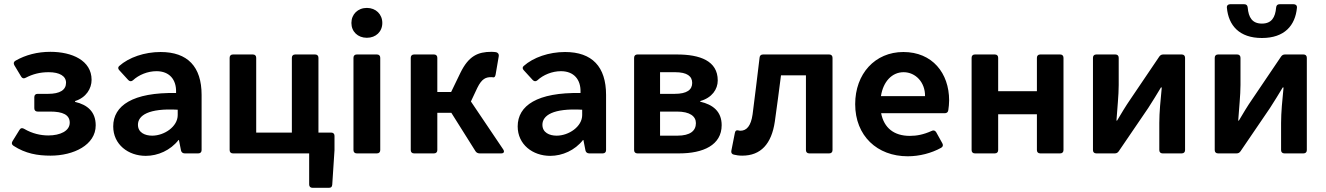

<svg xmlns="http://www.w3.org/2000/svg" viewBox="-20 -727 6284 910"><path d="M43.9 -36.1C100.6 1 158.2 10.7 219.7 10.7C329.1 10.7 433.6 -40 433.6 -132.8C433.6 -197.3 394.5 -230.5 335.9 -244.1V-248C388.7 -264.6 414.1 -307.6 414.1 -348.6C414.1 -440.4 321.3 -481.4 218.8 -481.4C157.2 -481.4 101.6 -466.8 53.7 -439.5C44.9 -434.6 43 -426.8 47.9 -418L80.1 -364.3C85 -355.5 92.8 -353.5 101.6 -358.4C135.7 -376 168.9 -384.8 210.9 -384.8C262.7 -384.8 293 -366.2 293 -335C293 -300.8 264.6 -282.2 208 -282.2H158.2C148.4 -282.2 142.6 -276.4 142.6 -266.6V-213.9C142.6 -204.1 148.4 -198.2 158.2 -198.2H217.8C278.3 -198.2 310.5 -182.6 310.5 -145.5C310.5 -106.4 265.6 -85 209 -85C172.9 -85 132.8 -93.8 94.7 -116.2C85.9 -122.1 77.1 -120.1 72.3 -111.3L39.1 -57.6C34.2 -48.8 35.2 -42 43.9 -36.1Z M741.2 -480.5C665 -480.5 590.8 -455.1 544.9 -414.1C538.1 -408.2 539.1 -400.4 545.9 -393.6L587.9 -347.7C594.7 -340.8 602.5 -339.8 610.4 -346.7C637.7 -372.1 679.7 -389.6 721.7 -389.6C783.2 -389.6 816.4 -349.6 814.5 -290V-286.1C609.4 -290 516.6 -226.6 516.6 -127.9C516.6 -42 587.9 11.7 670.9 11.7C728.5 11.7 788.1 -14.6 826.2 -63.5H828.1L837.9 -13.7C839.8 -4.9 846.7 0 855.5 0H919.9C929.7 0 935.5 -5.9 935.5 -15.6V-277.3C935.5 -411.1 869.1 -480.5 741.2 -480.5ZM701.2 -84C667 -84 633.8 -98.6 633.8 -135.7C633.8 -179.7 683.6 -214.8 822.3 -207V-181.6C822.3 -127 758.8 -84 701.2 -84Z M1489.3 -98.6V-453.1C1489.3 -462.9 1483.4 -468.8 1473.6 -468.8H1378.9C1369.1 -468.8 1363.3 -462.9 1363.3 -453.1V-98.6H1194.3V-453.1C1194.3 -462.9 1188.5 -468.8 1178.7 -468.8H1084C1074.2 -468.8 1068.4 -462.9 1068.4 -453.1V-15.6C1068.4 -5.9 1074.2 0 1084 0H1445.3V147.5C1445.3 157.2 1451.2 163.1 1460.9 163.1H1539.1C1548.8 163.1 1553.7 159.2 1554.7 148.4L1565.4 -15.6V-83C1565.4 -92.8 1559.6 -98.6 1549.8 -98.6Z M1718.8 -547.9C1761.7 -547.9 1792 -577.1 1792 -618.2C1792 -659.2 1761.7 -689.5 1718.8 -689.5C1675.8 -689.5 1645.5 -659.2 1645.5 -618.2C1645.5 -577.1 1675.8 -547.9 1718.8 -547.9ZM1655.3 -453.1V-15.6C1655.3 -5.9 1661.1 0 1670.9 0H1766.6C1776.4 0 1782.2 -5.9 1782.2 -15.6V-453.1C1782.2 -462.9 1776.4 -468.8 1766.6 -468.8H1670.9C1661.1 -468.8 1655.3 -462.9 1655.3 -453.1Z M2211.9 -246.1 2242.2 -310.5C2263.7 -354.5 2283.2 -361.3 2307.6 -361.3C2310.5 -361.3 2314.5 -361.3 2317.4 -360.4C2323.2 -359.4 2327.1 -363.3 2329.1 -374L2343.8 -460C2345.7 -468.8 2341.8 -476.6 2332 -479.5C2325.2 -480.5 2317.4 -481.4 2309.6 -481.4C2245.1 -481.4 2201.2 -461.9 2162.1 -381.8L2118.2 -291H2052.7V-453.1C2052.7 -462.9 2046.9 -468.8 2037.1 -468.8H1942.4C1932.6 -468.8 1926.8 -462.9 1926.8 -453.1V-15.6C1926.8 -5.9 1932.6 0 1942.4 0H2037.1C2046.9 0 2052.7 -5.9 2052.7 -15.6V-192.4H2119.1L2233.4 -10.7C2237.3 -3.9 2245.1 0 2252.9 0H2355.5C2368.2 0 2372.1 -7.8 2365.2 -18.6Z M2658.2 -480.5C2582 -480.5 2507.8 -455.1 2461.9 -414.1C2455.1 -408.2 2456.1 -400.4 2462.9 -393.6L2504.9 -347.7C2511.7 -340.8 2519.5 -339.8 2527.3 -346.7C2554.7 -372.1 2596.7 -389.6 2638.7 -389.6C2700.2 -389.6 2733.4 -349.6 2731.4 -290V-286.1C2526.4 -290 2433.6 -226.6 2433.6 -127.9C2433.6 -42 2504.9 11.7 2587.9 11.7C2645.5 11.7 2705.1 -14.6 2743.2 -63.5H2745.1L2754.9 -13.7C2756.8 -4.9 2763.7 0 2772.5 0H2836.9C2846.7 0 2852.5 -5.9 2852.5 -15.6V-277.3C2852.5 -411.1 2786.1 -480.5 2658.2 -480.5ZM2618.2 -84C2584 -84 2550.8 -98.6 2550.8 -135.7C2550.8 -179.7 2600.6 -214.8 2739.3 -207V-181.6C2739.3 -127 2675.8 -84 2618.2 -84Z M2985.4 -453.1V-15.6C2985.4 -5.9 2991.2 0 3001 0H3199.2C3312.5 0 3400.4 -39.1 3400.4 -133.8C3400.4 -199.2 3358.4 -231.4 3298.8 -245.1V-248C3354.5 -263.7 3381.8 -303.7 3381.8 -345.7C3381.8 -438.5 3297.9 -468.8 3188.5 -468.8H3001C2991.2 -468.8 2985.4 -462.9 2985.4 -453.1ZM3177.7 -282.2H3108.4V-384.8H3179.7C3237.3 -384.8 3260.7 -365.2 3260.7 -334C3260.7 -301.8 3236.3 -282.2 3177.7 -282.2ZM3190.4 -84H3108.4V-198.2H3188.5C3250 -198.2 3278.3 -175.8 3278.3 -143.6C3278.3 -107.4 3252 -84 3190.4 -84Z M3458 5.9C3469.7 8.8 3482.4 10.7 3498 10.7C3585.9 10.7 3636.7 -44.9 3652.3 -150.4C3663.1 -222.7 3671.9 -297.9 3681.6 -370.1H3799.8V-15.6C3799.8 -5.9 3805.7 0 3815.4 0H3910.2C3919.9 0 3925.8 -5.9 3925.8 -15.6V-453.1C3925.8 -462.9 3919.9 -468.8 3910.2 -468.8H3596.7C3586.9 -468.8 3581.1 -463.9 3580.1 -454.1C3569.3 -364.3 3558.6 -274.4 3546.9 -184.6C3539.1 -129.9 3518.6 -107.4 3489.3 -107.4C3484.4 -107.4 3480.5 -108.4 3477.5 -109.4C3469.7 -110.4 3464.8 -107.4 3462.9 -96.7L3446.3 -12.7C3444.3 -3.9 3448.2 3.9 3458 5.9Z M4478.5 -251C4478.5 -380.9 4398.4 -480.5 4261.7 -480.5C4127 -480.5 4033.2 -377 4033.2 -233.4C4033.2 -83 4137.7 13.7 4282.2 13.7C4337.9 13.7 4394.5 -1 4440.4 -26.4C4449.2 -31.2 4451.2 -39.1 4446.3 -47.9L4417 -100.6C4412.1 -108.4 4404.3 -111.3 4395.5 -106.4C4356.4 -88.9 4325.2 -83 4292 -83C4217.8 -83 4169.9 -120.1 4156.2 -190.4H4458C4466.8 -190.4 4473.6 -195.3 4474.6 -205.1C4476.6 -218.8 4478.5 -235.4 4478.5 -251ZM4364.3 -271.5H4155.3C4166 -340.8 4208 -384.8 4262.7 -384.8C4319.3 -384.8 4365.2 -336.9 4364.3 -271.5Z M4585 -453.1V-15.6C4585 -5.9 4590.8 0 4600.6 0H4695.3C4705.1 0 4710.9 -5.9 4710.9 -15.6V-185.5H4894.5V-15.6C4894.5 -5.9 4900.4 0 4910.2 0H5004.9C5014.6 0 5020.5 -5.9 5020.5 -15.6V-453.1C5020.5 -462.9 5014.6 -468.8 5004.9 -468.8H4910.2C4900.4 -468.8 4894.5 -462.9 4894.5 -453.1V-294.9H4710.9V-453.1C4710.9 -462.9 4705.1 -468.8 4695.3 -468.8H4600.6C4590.8 -468.8 4585 -462.9 4585 -453.1Z M5160.2 -453.1V-15.6C5160.2 -5.9 5166 0 5175.8 0H5263.7C5271.5 0 5277.3 -2.9 5282.2 -9.8L5421.9 -214.8C5439.5 -241.2 5465.8 -285.2 5482.4 -312.5H5486.3C5480.5 -253.9 5474.6 -193.4 5474.6 -144.5V-15.6C5474.6 -5.9 5480.5 0 5490.2 0H5581.1C5590.8 0 5596.7 -5.9 5596.7 -15.6V-453.1C5596.7 -462.9 5590.8 -468.8 5581.1 -468.8H5493.2C5485.4 -468.8 5479.5 -465.8 5474.6 -459L5335.9 -253.9C5317.4 -227.5 5291 -183.6 5274.4 -155.3H5271.5C5275.4 -213.9 5282.2 -275.4 5282.2 -324.2V-453.1C5282.2 -462.9 5276.4 -468.8 5266.6 -468.8H5175.8C5166 -468.8 5160.2 -462.9 5160.2 -453.1Z M5794.9 -690.4C5802.7 -606.4 5853.5 -546.9 5960.9 -546.9C6068.4 -546.9 6119.1 -606.4 6127 -690.4C6127.9 -701.2 6121.1 -707 6111.3 -707H6044.9C6035.2 -707 6029.3 -702.1 6028.3 -691.4C6024.4 -644.5 6006.8 -615.2 5960.9 -615.2C5915 -615.2 5897.5 -644.5 5893.6 -691.4C5892.6 -702.1 5886.7 -707 5877 -707H5810.5C5800.8 -707 5793.9 -701.2 5794.9 -690.4ZM5737.3 -453.1V-15.6C5737.3 -5.9 5743.2 0 5752.9 0H5840.8C5848.6 0 5854.5 -2.9 5859.4 -9.8L5999 -214.8C6016.6 -241.2 6043 -285.2 6059.6 -312.5H6063.5C6057.6 -253.9 6051.8 -193.4 6051.8 -144.5V-15.6C6051.8 -5.9 6057.6 0 6067.4 0H6158.2C6168 0 6173.8 -5.9 6173.8 -15.6V-453.1C6173.8 -462.9 6168 -468.8 6158.2 -468.8H6070.3C6062.5 -468.8 6056.6 -465.8 6051.8 -459L5913.1 -253.9C5894.5 -227.5 5868.2 -183.6 5851.6 -155.3H5848.6C5852.5 -213.9 5859.4 -275.4 5859.4 -324.2V-453.1C5859.4 -462.9 5853.5 -468.8 5843.8 -468.8H5752.9C5743.2 -468.8 5737.3 -462.9 5737.3 -453.1Z"/></svg>

Font: Ed Sans Neue SemiBold
Style: Regular
Weight: 600
Designer: Stephen Hutchings
Version: Version 1.004;PS 001.004;hotconv 1.0.88;makeotf.lib2.5.64775